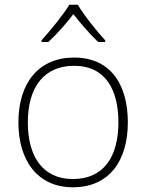

<svg xmlns="http://www.w3.org/2000/svg" viewBox="-20 -784 621 814"><path d="M310 -764H274C249 -722 193 -654 156 -613V-606H185C222 -640 262 -686 291 -724C321 -686 360 -640 396 -606H426V-613C389 -653 334 -722 310 -764ZM522 -265C522 -423 451 -540 294 -540C146 -540 58 -435 58 -265C58 -104 139 10 289 10C445 10 522 -105 522 -265ZM98 -265C98 -415 167 -505 294 -505C429 -505 482 -401 482 -265C482 -124 423 -25 289 -25C160 -25 98 -122 98 -265Z"/></svg>

Font: Noto Sans Malayalam ExtraLight
Style: Regular
Weight: 200
Designer: Jelle Bosma - Monotype Design Team
Foundry: Monotype Imaging Inc.
Version: Version 2.104